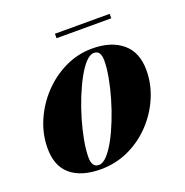

<svg xmlns="http://www.w3.org/2000/svg" viewBox="-110 -681 763 791"><g transform="rotate(-20 271.5 -285.0)"><path d="M201 10Q117 10 70.2 -28.8Q23.5 -67.5 23.5 -146Q23.5 -207.5 48.5 -265.5Q73.5 -323.5 116.8 -369.5Q160 -415.5 216.5 -442.8Q273 -470 335.5 -470Q419.5 -470 468 -429.2Q516.5 -388.5 516.5 -310Q516.5 -250 492.5 -193Q468.5 -136 425.5 -90Q382.5 -44 325 -17Q267.5 10 201 10ZM200 -9.5Q217 -9.5 236 -29.8Q255 -50 273.8 -84.2Q292.5 -118.5 309.2 -160.8Q326 -203 339 -247.8Q352 -292.5 359.5 -334Q367 -375.5 367 -407Q367 -427.5 360 -439Q353 -450.5 336.5 -450.5Q319.5 -450.5 300.5 -430.2Q281.5 -410 262.8 -375.8Q244 -341.5 227 -299.2Q210 -257 197 -212.2Q184 -167.5 176.5 -126.2Q169 -85 169 -53Q169 -33 176.2 -21.2Q183.5 -9.5 200 -9.5ZM213.5 -560V-579.5H453.5V-560Z"/></g></svg>

Font: Bodoni Moda ExtraBold
Style: Italic
Weight: 800
Italic angle: -13°
Version: Version 2.005